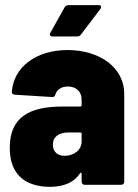

<svg xmlns="http://www.w3.org/2000/svg" viewBox="-20 -720 538 748"><path d="M364 -700H247C241 -700 235 -697 232 -692L176 -592C172 -584 175 -578 184 -578H281C287 -578 291 -580 295 -585L371 -685C373 -688 374 -690 374 -693C374 -697 371 -700 364 -700ZM243 -525C121 -525 33 -459 26 -362C26 -355 30 -352 38 -351L183 -342C191 -341 193 -345 196 -352C201 -371 220 -383 244 -383C277 -383 298 -363 298 -332V-310C298 -307 296 -305 293 -305H224C96 -305 18 -265 18 -144C18 -25 96 8 176 8C231 7 269 -10 292 -45C295 -49 298 -47 298 -43V-12C298 -5 303 0 310 0H452C459 0 464 -5 464 -12V-355C464 -454 372 -525 243 -525ZM232 -113C204 -113 186 -129 186 -156C186 -187 209 -204 248 -204H293C296 -204 298 -202 298 -199V-169C298 -134 266 -113 232 -113Z"/></svg>

Font: Barlow Semi Condensed ExtraBold
Style: Regular
Weight: 800
Width: 4
Designer: Jeremy Tribby
Foundry: Tribby Type
Version: Version 1.422;hotconv 1.0.109;makeotfexe 2.5.65596